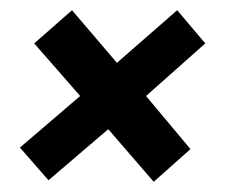

<svg xmlns="http://www.w3.org/2000/svg" viewBox="-20 -449 441 376"><path d="M281 -93 192 -196 75 -96 19 -160 137 -261 47 -364 121 -429 209 -326 327 -429 382 -364 266 -261 353 -157Z"/></svg>

Font: Alumni Sans Thin ExtraBold
Style: Italic
Weight: 800
Italic angle: -8°
Version: Version 1.016